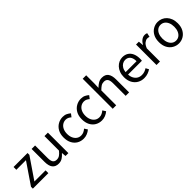

<svg xmlns="http://www.w3.org/2000/svg" viewBox="301 -2191 3600 3600"><g transform="rotate(-45 2101.0 -391.5)"><path d="M35 0V-49L321 -469H66V-543H437V-494L150 -74H446V0Z M712 13Q626 13 585.5 -41Q545 -95 545 -199V-543H637V-210Q637 -135 661 -100.5Q685 -66 739 -66Q781 -66 814 -88Q847 -110 886 -158V-543H977V0H901L894 -85H891Q853 -41 810.5 -14Q768 13 712 13Z M1374 13Q1302 13 1244.5 -20.5Q1187 -54 1153.5 -117.5Q1120 -181 1120 -271Q1120 -362 1156 -425.5Q1192 -489 1252 -523Q1312 -557 1381 -557Q1434 -557 1472.5 -538Q1511 -519 1539 -493L1493 -433Q1470 -454 1443.5 -467Q1417 -480 1385 -480Q1336 -480 1297 -454Q1258 -428 1236 -381Q1214 -334 1214 -271Q1214 -209 1235.5 -162Q1257 -115 1294.5 -89Q1332 -63 1382 -63Q1420 -63 1452 -78.5Q1484 -94 1510 -117L1550 -55Q1513 -23 1468 -5Q1423 13 1374 13Z M1857 13Q1785 13 1727.5 -20.5Q1670 -54 1636.5 -117.5Q1603 -181 1603 -271Q1603 -362 1639 -425.5Q1675 -489 1735 -523Q1795 -557 1864 -557Q1917 -557 1955.5 -538Q1994 -519 2022 -493L1976 -433Q1953 -454 1926.5 -467Q1900 -480 1868 -480Q1819 -480 1780 -454Q1741 -428 1719 -381Q1697 -334 1697 -271Q1697 -209 1718.5 -162Q1740 -115 1777.5 -89Q1815 -63 1865 -63Q1903 -63 1935 -78.5Q1967 -94 1993 -117L2033 -55Q1996 -23 1951 -5Q1906 13 1857 13Z M2153 0V-796H2245V-578L2241 -466Q2279 -504 2322 -530.5Q2365 -557 2421 -557Q2507 -557 2547 -502.5Q2587 -448 2587 -344V0H2496V-332Q2496 -409 2471.5 -443Q2447 -477 2393 -477Q2351 -477 2318 -456Q2285 -435 2245 -394V0Z M2980 13Q2907 13 2848 -21Q2789 -55 2754.5 -118.5Q2720 -182 2720 -271Q2720 -338 2740 -390.5Q2760 -443 2794.5 -480.5Q2829 -518 2873 -537.5Q2917 -557 2963 -557Q3033 -557 3081 -526Q3129 -495 3154.5 -437.5Q3180 -380 3180 -302Q3180 -287 3179 -274Q3178 -261 3176 -250H2810Q2813 -192 2836.5 -149.5Q2860 -107 2899 -83.5Q2938 -60 2990 -60Q3030 -60 3062.5 -71.5Q3095 -83 3126 -103L3158 -42Q3123 -19 3079 -3Q3035 13 2980 13ZM2809 -315H3100Q3100 -397 3064.5 -440.5Q3029 -484 2965 -484Q2927 -484 2893.5 -464Q2860 -444 2837.5 -407Q2815 -370 2809 -315Z M3314 0V-543H3389L3398 -444H3400Q3428 -496 3468.5 -526.5Q3509 -557 3554 -557Q3573 -557 3586.5 -554.5Q3600 -552 3612 -545L3595 -466Q3581 -470 3570 -472.5Q3559 -475 3542 -475Q3509 -475 3471 -446.5Q3433 -418 3406 -349V0Z M3899 13Q3833 13 3775 -20.5Q3717 -54 3682.5 -117.5Q3648 -181 3648 -271Q3648 -362 3682.5 -425.5Q3717 -489 3775 -523Q3833 -557 3899 -557Q3949 -557 3994.5 -538Q4040 -519 4075 -482Q4110 -445 4130 -392Q4150 -339 4150 -271Q4150 -181 4115 -117.5Q4080 -54 4023 -20.5Q3966 13 3899 13ZM3899 -63Q3946 -63 3981.5 -89Q4017 -115 4037 -162Q4057 -209 4057 -271Q4057 -334 4037 -381Q4017 -428 3981.5 -454Q3946 -480 3899 -480Q3852 -480 3816.5 -454Q3781 -428 3761.5 -381Q3742 -334 3742 -271Q3742 -209 3761.5 -162Q3781 -115 3816.5 -89Q3852 -63 3899 -63Z"/></g></svg>

Font: Noto Sans SC Thin
Style: Regular
Weight: 400
Version: Version 2.004-H2;hotconv 1.0.118;makeotfexe 2.5.65603